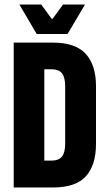

<svg xmlns="http://www.w3.org/2000/svg" viewBox="-20 -827 474 847"><path d="M130.5 0V-118.5H207Q239 -118.5 253.2 -136.2Q267.5 -154 267.5 -193V-446.5Q267.5 -486 253.2 -503.8Q239 -521.5 207 -521.5H131V-639H214.5Q312.5 -639 358 -589.5Q403.5 -540 403.5 -446.5V-192.5Q403.5 -98.5 358.8 -49.2Q314 0 214.5 0ZM40.5 0V-639H175.5V0ZM142 -677 65.5 -807H162L208 -744H212L258 -807H355L278 -677Z"/></svg>

Font: Anek Latin Condensed
Style: Bold
Weight: 700
Width: 3
Designer: Yesha Goshar
Foundry: Ek Type
Version: Version 1.003